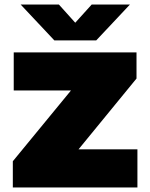

<svg xmlns="http://www.w3.org/2000/svg" viewBox="-20 -826 662 846"><path d="M36.5 0V-115.5L322 -463L321 -427.5H40.5V-595H581.5V-480L297 -132.5L298 -168H585.5V0ZM219.5 -648 71 -806H239.5L328.5 -707H294.5L384 -806H552.5L404 -648Z"/></svg>

Font: Encode Sans SC SemiExpanded Black
Style: Regular
Weight: 900
Width: 6
Designer: Multiple Designers
Foundry: Impallari Type
Version: Version 3.002